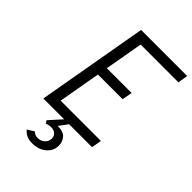

<svg xmlns="http://www.w3.org/2000/svg" viewBox="-271 -803 1143 1143"><g transform="rotate(45 300.0 -232.0)"><path d="M89.5 0 212.5 -700H600.5L590 -636.5H272L229.5 -394.5H438L426 -330.5H218.5L171.5 -63.5H510.5L499.5 0ZM230.5 236Q199.5 236 180.2 225.5Q161 215 150.5 200.5L193 174Q198 180 207 185.2Q216 190.5 231.5 190.5Q258.5 190.5 276.2 174Q294 157.5 294 133Q294 112.5 280.2 100.2Q266.5 88 243.5 88Q221.5 88 206 96L194.5 78L265.5 -0.5H307L265.5 55Q313.5 55 333.5 78Q353.5 101 353.5 133.5Q353.5 177.5 319 206.8Q284.5 236 230.5 236Z"/></g></svg>

Font: Overpass Light
Style: Italic
Weight: 300
Italic angle: -10°
Designer: Delve Withrington, Dave Bailey, Thomas Jockin
Foundry: Delve Fonts LLC
Version: Version 4.000; ttfautohint (v1.8.3)